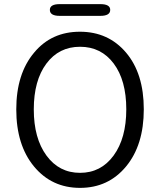

<svg xmlns="http://www.w3.org/2000/svg" viewBox="-20 -899 777 932"><path d="M146 -644Q230 -745 368 -745Q506 -745 592 -643.5Q678 -542 678 -368.5Q678 -195 592 -91Q506 13 368.5 13Q231 13 145 -91Q59 -195 59 -368Q59 -541 146 -644ZM205.5 -144Q267 -60 368.5 -60Q470 -60 531.5 -144Q593 -228 593 -368.5Q593 -509 532 -590.5Q471 -672 368.5 -672Q266 -672 205 -590Q144 -508 144 -368Q144 -228 205.5 -144ZM270 -822Q222 -822 222 -851Q222 -879 270 -879H467Q515 -879 515 -851Q515 -822 467 -822Z"/></svg>

Font: Resource Han Rounded KR Normal
Style: Regular
Weight: 350
Designer: Cyano Hao (round all glyphs); Ryoko NISHIZUKA 西塚涼子 (kana, bopomofo & ideographs); Paul D. Hunt (Latin, Greek & Cyrillic)
Foundry: Cyano Hao
Version: 0.990